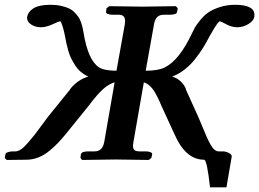

<svg xmlns="http://www.w3.org/2000/svg" viewBox="-25 -673 1092 809"><path d="M2.9 1 -4.9 -7.8 -2 -22.9Q-1.5 -28.3 8.1 -31.7Q17.6 -35.2 29.8 -35.2H40Q50.8 -35.2 63.5 -43.7Q76.2 -52.2 93.3 -72Q110.4 -91.8 122.1 -106.7Q133.8 -121.6 155.8 -151.9Q158.7 -155.3 165.8 -165.5Q172.9 -175.8 175.8 -179.2L271 -296.9H270Q284.2 -315.4 304.7 -330.1Q325.2 -344.7 347.2 -350.1Q330.1 -357.9 316.2 -369.6Q302.2 -381.3 292.5 -396.5Q282.7 -411.6 275.4 -426Q268.1 -440.4 262.9 -458.7Q257.8 -477.1 254.9 -490Q252 -502.9 249 -520Q245.1 -540.5 240.7 -555.4Q236.3 -570.3 233.4 -576.7Q230.5 -583 229 -583Q222.2 -583 196.8 -570.8Q169.4 -558.1 147 -558.1Q124.5 -558.1 106.7 -569.6Q88.9 -581.1 88.9 -598.1Q88.9 -601.1 89.8 -603Q93.8 -624.5 117.2 -638.7Q140.6 -652.8 188 -652.8Q212.4 -652.8 232.7 -648.2Q252.9 -643.6 266.4 -637.2Q279.8 -630.9 290.5 -619.4Q301.3 -607.9 306.9 -599.4Q312.5 -590.8 317.1 -576.7Q321.8 -562.5 323.2 -555.2Q324.7 -547.9 327.1 -535.2Q345.7 -419.9 392.1 -389.2Q415.5 -375 465.8 -375L501 -570.8Q502 -577.1 502 -585Q502 -610.8 476.1 -610.8H450.2Q437.5 -610.8 429 -614.3Q420.4 -617.7 421.9 -623L423.8 -638.2L436 -647Q535.2 -645 574.2 -645L715.8 -647L724.1 -638.2L721.2 -623Q719.7 -610.8 689 -610.8H664.1Q630.4 -610.8 624 -570.8L588.9 -375Q642.1 -375 669.9 -389.2Q731 -419.9 784.2 -533.2Q791 -547.9 796.4 -557.4Q801.8 -566.9 817.6 -586.9Q833.5 -606.9 851.3 -619.6Q869.1 -632.3 899.7 -642.6Q930.2 -652.8 965.8 -652.8Q1046.9 -652.8 1046.9 -610.8V-603Q1043.5 -584.5 1021 -571.3Q998.5 -558.1 974.1 -558.1Q951.7 -558.1 928.2 -570.8Q906.7 -583 899.9 -583Q898.4 -583 893.1 -576.4Q887.7 -569.8 878.2 -554.7Q868.7 -539.6 857.9 -520Q844.2 -493.7 831.8 -473.4Q819.3 -453.1 799.3 -427Q779.3 -400.9 753.9 -380.9Q728.5 -360.8 700.2 -350.1Q720.7 -344.7 736.3 -330.1Q752 -315.4 758.8 -296.9H757.8L811 -179.2Q826.2 -142.1 829.1 -136.2Q839.8 -109.9 846.2 -95.7Q852.5 -81.5 861.3 -65.4Q870.1 -49.3 878.7 -42.2Q887.2 -35.2 896 -35.2H913.1Q926.3 -35.2 939.7 -28.3Q953.1 -21.5 951.2 -12.2L929.2 116.2H859.9Q847.2 0 835 0Q756.8 0 710 -107.9L654.8 -228Q635.7 -274.4 619.1 -296.9Q602.5 -319.3 581.1 -326.2L537.1 -74.2Q535.2 -63.5 535.2 -60.1Q535.2 -46.4 541.5 -40.8Q547.9 -35.2 562 -35.2H587.9Q600.6 -35.2 608.6 -32Q616.7 -28.8 616.2 -22.9L612.8 -7.8L602.1 1Q502 -1 462.9 -1L320.8 1L314 -7.8L315.9 -22.9Q318.8 -35.2 348.1 -35.2H374Q406.7 -35.2 414.1 -74.2L458 -326.2Q433.6 -319.3 408.7 -296.9Q383.8 -274.4 349.1 -228L252 -107.9Q234.9 -87.4 220.7 -72.3Q206.5 -57.1 184.8 -38.8Q163.1 -20.5 138.7 -10.5Q114.3 -0.5 88.9 0Z"/></svg>

Font: Linux Libertine
Style: Bold Italic
Weight: 700
Italic angle: -11.5°
Designer: Philipp H. Poll
Foundry: Philipp H. Poll
Version: Version 4.0.5